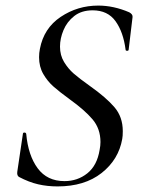

<svg xmlns="http://www.w3.org/2000/svg" viewBox="-20 -656 505 688"><path d="M430 -478Q422 -541 394 -580Q366 -619 312 -619Q272 -619 246 -598.5Q220 -578 207.5 -548Q195 -518 195 -489Q195 -458 209.5 -434Q224 -410 244 -392.5Q264 -375 302 -348Q360 -307 390 -272Q420 -237 420 -186Q420 -168 418 -158Q405 -84 344 -36Q283 12 186 12Q150 12 117 4.5Q84 -3 48 -22Q40 -27 42 -41L62 -176Q62 -181 67.5 -181Q73 -181 74 -176Q81 -99 115 -53Q149 -7 211 -7Q258 -7 293 -35Q328 -63 337 -119Q340 -134 340 -147Q340 -195 311.5 -228.5Q283 -262 230 -300Q193 -327 171.5 -346Q150 -365 135 -391Q120 -417 120 -451Q120 -466 123 -481Q137 -555 197.5 -595.5Q258 -636 332 -636Q387 -636 443 -612Q456 -605 455 -595L441 -478Q441 -474 435.5 -474Q430 -474 430 -478Z"/></svg>

Font: CormorantInfant-MediumItalic
Style: Italic
Weight: 500
Italic angle: -10°
Designer: Christian Thalmann (Catharsis Fonts)
Foundry: Catharsis Fonts
Version: Version 3.303